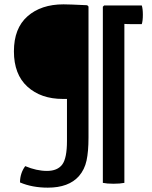

<svg xmlns="http://www.w3.org/2000/svg" viewBox="-20 -708 701 883"><path d="M288 -60V-253H269Q168 -253 106 -309.5Q44 -366 44 -472Q44 -578 106.5 -633Q169 -688 272 -688Q297 -688 381 -684L387 -678V-75Q387 -11 378 30.5Q369 72 343 102Q296 155 200 155Q128 155 72 131Q72 89 96 56Q148 78 196 78Q244 78 266 49Q288 20 288 -60ZM453 133V-677L459 -683H632Q637 -668 637 -640Q637 -612 632 -597H591Q564 -597 552 -598V133Q532 137 502 137Q472 137 453 133Z"/></svg>

Font: Signika Negative
Style: Regular
Weight: 400
Designer: Anna Giedrys
Foundry: Anna Giedrys
Version: Version 1.001